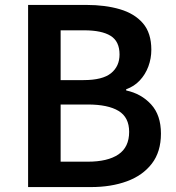

<svg xmlns="http://www.w3.org/2000/svg" viewBox="-20 -759 714 779"><path d="M94 0V-739H331Q407 -739 466.5 -721.5Q526 -704 560 -664.5Q594 -625 594 -557Q594 -522 582 -489.5Q570 -457 547 -432.5Q524 -408 492 -397V-392Q553 -379 593 -335.5Q633 -292 633 -217Q633 -143 596 -95Q559 -47 495 -23.5Q431 0 349 0ZM226 -434H319Q396 -434 430.5 -462Q465 -490 465 -538Q465 -591 429 -613.5Q393 -636 321 -636H226ZM226 -103H336Q417 -103 460.5 -132.5Q504 -162 504 -224Q504 -283 461 -309Q418 -335 336 -335H226Z"/></svg>

Font: Noto Sans KR Thin SemiBold
Style: Regular
Weight: 600
Version: Version 2.004-H2;hotconv 1.0.118;makeotfexe 2.5.65603